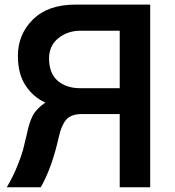

<svg xmlns="http://www.w3.org/2000/svg" viewBox="-20 -792 741 812"><path d="M187.5 -544.9Q187.5 -482.4 223.6 -450.7Q259.8 -418.9 320.3 -418.9H486.3V-662.1H321.3Q265.6 -662.1 226.6 -630.4Q187.5 -598.6 187.5 -544.9ZM8.8 0Q36.1 -46.9 53.7 -90.8Q71.3 -134.8 77.1 -157.2Q83 -179.7 92.8 -221.7Q103.5 -274.4 118.7 -303.2Q133.8 -332 171.9 -358.4Q122.1 -379.9 88.9 -429.2Q55.7 -478.5 55.7 -555.7Q55.7 -646.5 119.1 -709.5Q182.6 -772.5 298.8 -772.5H615.2V0H486.3V-309.6H325.2Q280.3 -309.6 259.8 -285.6Q239.3 -261.7 228.5 -211.9Q199.2 -81.1 152.3 0Z"/></svg>

Font: Gothic A1
Style: Bold
Weight: 700
Version: Version 2.50